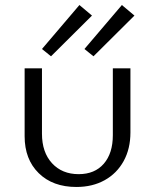

<svg xmlns="http://www.w3.org/2000/svg" viewBox="-20 -738 616 764"><path d="M147 -543 296 -718 346 -676 183 -514ZM316 -543 465 -718 515 -676 352 -514ZM78 -196V-466H147V-206Q147 -132 187 -88.5Q227 -45 293 -45Q357 -45 393 -86.5Q429 -128 429 -200V-466H499V-211Q499 -146 472 -97Q445 -48 396.5 -21Q348 6 284 6Q190 6 134 -49Q78 -104 78 -196Z"/></svg>

Font: Ysabeau SC
Style: Regular
Weight: 400
Designer: Christian Thalmann (Catharsis Fonts)
Version: Version 0.003